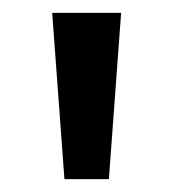

<svg xmlns="http://www.w3.org/2000/svg" viewBox="-20 -734 269 298"><path d="M80 -456H149L168 -714H61Z"/></svg>

Font: Kathrein 67 Medium Condensed
Style: Regular
Weight: 500
Width: 3
Designer: Lazydogs Typefoundry, based on Open Sans by Ascender Corporation
Foundry: Lazydogs Typefoundry
Version: Version 1.003;PS 001.003;hotconv 1.0.88;makeotf.lib2.5.64775